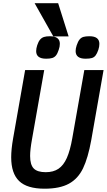

<svg xmlns="http://www.w3.org/2000/svg" viewBox="-20 -1161 663 1192"><path d="M49.5 -184.5Q49.5 -233.5 61 -299.5L136 -726H254.5L178.5 -295.5Q167 -232 167 -192.5Q167 -138 189.5 -115Q212 -92 264 -92Q311.5 -92 343 -113.2Q374.5 -134.5 395 -180.5Q415.5 -226.5 429 -304L503.5 -726H623L546.5 -291Q526.5 -180.5 495.5 -116Q464.5 -51.5 407.8 -20.5Q351 10.5 256.5 10.5Q148 10.5 98.8 -37Q49.5 -84.5 49.5 -184.5ZM204.5 -843.5Q204.5 -860 211 -880Q218.5 -903 228.8 -915Q239 -927 253.2 -931.5Q267.5 -936 290 -936Q351.5 -936 351.5 -889Q351.5 -871 344.5 -851.5Q337 -828.5 327.8 -817Q318.5 -805.5 304.5 -801Q290.5 -796.5 266.5 -796.5Q204.5 -796.5 204.5 -843.5ZM449.5 -844Q449.5 -860 456 -879.5Q464 -903.5 473.8 -915.5Q483.5 -927.5 497.5 -931.8Q511.5 -936 535.5 -936Q597 -936 597 -888.5Q597 -871.5 590.5 -851.5Q582.5 -828.5 573.5 -816.8Q564.5 -805 550.5 -800.8Q536.5 -796.5 511.5 -796.5Q449.5 -796.5 449.5 -844ZM195 -1141H341L406 -935H311Z"/></svg>

Font: JuliaMono SemiBold
Style: Italic
Weight: 600
Italic angle: -9°
Monospace: yes
Designer: cormullion
Foundry: corm
Version: Version 0.056; ttfautohint (v1.8.4)